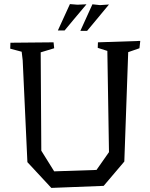

<svg xmlns="http://www.w3.org/2000/svg" viewBox="-20 -909 736 939"><path d="M30 0ZM662 -673 607 -654 588 -119 487 0 231 10 114 -116 91 -614 86 -656 30 -671 31 -700 242 -702 245 -673 179 -653 182 -172 245 -71 452 -78 513 -165 505 -660 458 -675 459 -702 666 -709ZM263 -760 322 -889 359 -886 403 -888 340 -813 296 -760ZM373 -758 432 -888 469 -884 513 -887 450 -811 406 -758Z"/></svg>

Font: Underdog
Style: Regular
Weight: 400
Designer: Sergey Steblina
Foundry: Sergey Steblina, Jovanny Lemonad
Version: Version 1.001; ttfautohint (v0.9)